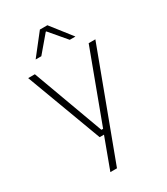

<svg xmlns="http://www.w3.org/2000/svg" viewBox="-209 -771 895 1032"><g transform="rotate(-30 239.0 -254.5)"><path d="M260 -49 239.5 -39.5 406 -486.5H447.5L201.5 172H160.5L237 -34.5L252.5 -19.5H204.5L30.5 -486.5H72L232.5 -49ZM215.5 -681H262L361.5 -554V-553H327L240.5 -655H237L150.5 -553H116V-554Z"/></g></svg>

Font: Anek Latin Medium ExtraLight
Style: Regular
Weight: 250
Version: Version 1.003